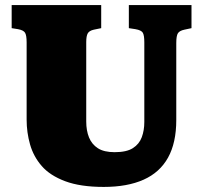

<svg xmlns="http://www.w3.org/2000/svg" viewBox="-20 -723 801 757"><path d="M389 14Q297 14 237 -8.5Q177 -31 144.5 -68.5Q112 -106 98.5 -153.5Q85 -201 85 -251V-556Q85 -583 79 -593.5Q73 -604 51 -608L26 -612V-703H379V-612L350 -606Q332 -602 326 -591.5Q320 -581 320 -557V-244Q320 -208 331 -181Q342 -154 366 -138.5Q390 -123 432 -123Q479 -123 504 -139Q529 -155 539 -182Q549 -209 549 -242V-556Q549 -584 543 -594Q537 -604 514 -608L488 -612V-703H735V-612L707 -606Q688 -602 681.5 -592Q675 -582 675 -553V-250Q675 -160 642.5 -101.5Q610 -43 546 -14.5Q482 14 389 14Z"/></svg>

Font: Literata 18pt Black
Style: Regular
Weight: 900
Designer: Latin by Veronika Burian and Jose Scaglione. Greek by Irene Vlachou. Cyrillic by Vera Evstafieva.
Foundry: TypeTogether
Version: Version 3.103;gftools[0.9.29]